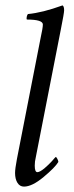

<svg xmlns="http://www.w3.org/2000/svg" viewBox="-20 -689 277 715"><path d="M130.9 -545.9Q139.6 -585.4 139.6 -597.7Q139.6 -616.2 80.1 -616.2Q78.1 -619.1 79.6 -626.5Q81.1 -633.8 84 -636.7Q137.7 -641.6 212.9 -668.9Q218.8 -665.5 218.8 -650.4Q218.8 -640.6 206.1 -577.1L113.3 -103.5Q109.4 -87.9 109.4 -72.3Q109.4 -47.9 119.1 -47.9Q124 -47.9 131.1 -52Q138.2 -56.2 145.3 -62Q152.3 -67.9 159.9 -75.2Q167.5 -82.5 172.9 -88.4Q177.7 -94.7 182.6 -99.6L187.5 -104.5Q189.9 -104.5 193.6 -97.4Q197.3 -90.3 197.3 -85.9Q185.1 -65.4 142.3 -29.8Q99.6 5.9 69.3 5.9Q53.7 5.9 44.9 -8.3Q36.1 -22.5 36.1 -44.9Q36.1 -60.5 43 -96.7Z"/></svg>

Font: Amiri
Style: Slanted
Weight: 400
Italic angle: 9°
Designer: Khaled Hosny
Version: Version 000.107